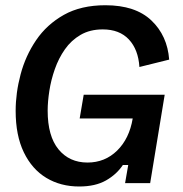

<svg xmlns="http://www.w3.org/2000/svg" viewBox="-20 -682 682 715"><path d="M275 12.5Q205.8 12.5 152.5 -19.6Q99.2 -51.7 68.8 -114.6Q38.3 -177.5 38.3 -269.2Q38.3 -335.8 56.7 -405Q75 -474.2 114.6 -532.5Q154.2 -590.8 217.9 -626.7Q281.7 -662.5 372.5 -662.5Q484.2 -662.5 543.8 -605.8Q603.3 -549.2 610 -460L499.2 -432.5Q495 -497.5 460 -535Q425 -572.5 362.5 -572.5Q315 -572.5 280 -552.1Q245 -531.7 221.7 -498.3Q198.3 -465 184.2 -424.6Q170 -384.2 163.8 -343.8Q157.5 -303.3 157.5 -270Q157.5 -175 197.9 -125.8Q238.3 -76.7 305.8 -76.7Q370.8 -76.7 416.2 -121.2Q461.7 -165.8 474.2 -240.8H276.7L291.7 -329.2H593.3L539.2 0H445.8L457.5 -67.5H437.5Q414.2 -32.5 374.6 -10Q335 12.5 275 12.5Z"/></svg>

Font: Familjen Grotesk Medium
Style: Italic
Weight: 500
Italic angle: -9.46201°
Designer: Anders Wikstroem, Jonas Baeckman, Matilda Gysing, Kristian Moeller
Foundry: Familjen STHLM AB
Version: Version 2.002; ttfautohint (v1.8.4.7-5d5b)